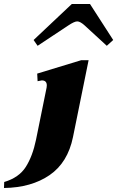

<svg xmlns="http://www.w3.org/2000/svg" viewBox="-78 -780 586 960"><path d="M90 -580 281 -760H372L488 -580L456 -551L345 -653Q323 -673 308 -673Q294 -673 264 -653L110 -551ZM-57 130Q17 108 51 54.5Q85 1 102 -81L155 -342Q156 -346 156 -353Q156 -378 131 -378Q129 -378 110 -374L108 -412L328 -479H365L287 -95Q261 33 170 95.5Q79 158 -58 160Z"/></svg>

Font: Taviraj ExtraBold
Style: Italic
Weight: 800
Italic angle: -12°
Designer: Katatrad Team
Foundry: CadsonDemak
Version: Version 1.001